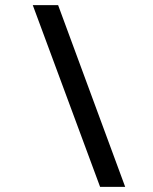

<svg xmlns="http://www.w3.org/2000/svg" viewBox="-20 -730 596 750"><path d="M207 -710 469 0H371L108 -710Z"/></svg>

Font: PTCRaleway Medium
Style: Italic
Weight: 500
Italic angle: -12°
Designer: Matt McInerney, Pablo Impallari, Rodrigo Fuenzalida
Foundry: Matt McInerney, Pablo Impallari, Rodrigo Fuenzalida
Version: Version 3.000g; ttfautohint (v1.5) -l 8 -r 28 -G 28 -x 14 -D